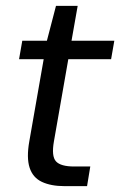

<svg xmlns="http://www.w3.org/2000/svg" viewBox="-20 -635 410 655"><path d="M200 0Q154 0 123 -14.5Q92 -29 81 -63Q70 -97 80 -153L129 -433H45L56 -496H140L171 -615H245L224 -496H370L359 -433H213L164 -153Q155 -102 171 -84.5Q187 -67 233 -67H288L277 0Z"/></svg>

Font: DM Sans 36pt
Style: Italic
Weight: 400
Italic angle: -10°
Designer: Colophon Foundry, Jonny Pinhorn
Foundry: Colophon Foundry
Version: Version 4.004;gftools[0.9.30]